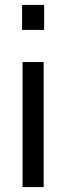

<svg xmlns="http://www.w3.org/2000/svg" viewBox="-20 -763 271 783"><path d="M70 -641V-743H160V-641ZM72 0V-510H158V0Z"/></svg>

Font: Saira Semi Condensed
Style: Regular
Weight: 400
Width: 4
Designer: Hector Gatti with collaboration of the Omnibus-Type team
Foundry: Omnibus-Type
Version: Version 1.001; ttfautohint (v1.8)